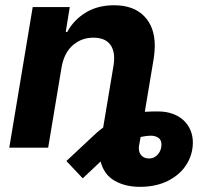

<svg xmlns="http://www.w3.org/2000/svg" viewBox="-20 -573 842 745"><path d="M522.7 152Q465.9 152 424.7 128.2Q383.5 104.8 370.4 53.6L301.1 119L237.6 51.8L331 -35.5Q356.9 -61.1 380.3 -78.1L420.8 -320.3Q422.9 -334.5 422.9 -347.3Q422.9 -384.9 402.7 -405.9Q382.5 -426.8 341.6 -426.8Q297.6 -426.8 264.2 -398.8Q230.5 -371.1 219.5 -315.3L166.9 0H16L106.9 -545.5H250.7L235.1 -449.2H241.1Q266 -495.7 312.5 -524.1Q359 -552.6 422.6 -552.6Q498.2 -552.6 539.4 -510.3Q580.6 -468 580.6 -395.2Q580.6 -383.9 579.5 -372Q578.5 -360.1 576.7 -347.3L541.9 -139.2Q554.3 -139.9 567.1 -140.3Q579.9 -140.6 593 -140.6Q624.3 -140.6 649.5 -131.6Q674.7 -122.5 692.1 -106.4Q709.5 -90.2 718.9 -68.2Q728.3 -46.2 728.3 -20.2Q728.3 28.1 701.3 68.9Q674.4 109.7 622.2 133.2Q578.5 152 522.7 152ZM557.9 41.9Q569.2 41.9 578.3 37.3Q587.4 32.7 593.6 25Q599.8 17.4 603.2 7.8Q606.5 -1.8 606.5 -11.7Q606.5 -29.8 594.8 -38.2Q583.1 -46.5 563.9 -46.5Q549.4 -46.5 525.6 -41.5Q519.5 -9.6 519.2 -5.7Q518.8 -3.2 518.8 -1.1Q518.8 1.1 518.8 3.6Q518.8 20.6 529.7 31.2Q540.5 41.9 557.9 41.9Z"/></svg>

Font: Linik Sans
Style: Bold Italic
Weight: 700
Italic angle: 9°
Designer: Fonts by Rasmus Andersson / Changes by Cristiano Sobral with parts from Marc Monis
Foundry: rsms
Version: Version 3.020; ttfautohint (v1.6)